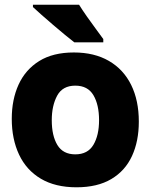

<svg xmlns="http://www.w3.org/2000/svg" viewBox="-20 -786 640 816"><path d="M305 10Q215 10 153.5 -26.5Q92 -63 61 -129Q30 -195 30 -281Q30 -363 59 -426.5Q88 -490 146.5 -526.5Q205 -563 294 -563Q381 -563 443 -527Q505 -491 537.5 -425Q570 -359 570 -269Q570 -186 541 -123Q512 -60 453 -25Q394 10 305 10ZM300 -130Q353 -130 377 -170.5Q401 -211 401 -275Q401 -341 377 -381.5Q353 -422 300 -422Q246 -422 223 -379.5Q200 -337 200 -275Q200 -209 224 -169.5Q248 -130 300 -130ZM296 -606Q280 -618 256 -638Q232 -658 206 -680Q180 -702 157 -722.5Q134 -743 120 -756V-766H316Q329 -745 348.5 -717Q368 -689 387.5 -663Q407 -637 419 -620V-606Z"/></svg>

Font: Noto Sans Mono Black
Style: Regular
Weight: 900
Designer: Monotype Design Team
Foundry: Monotype Imaging Inc.
Version: Version 2.014